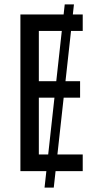

<svg xmlns="http://www.w3.org/2000/svg" viewBox="-20 -780 442 875"><path d="M317 -760 225 75H183L275 -760ZM357 0H73V-714H357V-639H157V-410H345V-335H157V-76H357Z"/></svg>

Font: Noto Sans ExtraCondensed
Style: Regular
Weight: 400
Width: 2
Designer: Monotype Design Team
Foundry: Monotype Imaging Inc.
Version: Version 2.013